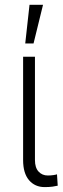

<svg xmlns="http://www.w3.org/2000/svg" viewBox="-20 -764 258 791"><path d="M124 -530.3V-104.5Q124 -73.2 138.9 -57.1Q153.8 -41 176.8 -41Q189.5 -41 200.4 -42.7Q211.4 -44.4 214.8 -45.9L217.8 1Q210.4 2.9 196.3 4.9Q182.1 6.8 164.1 6.8Q124 6.8 99.6 -21.7Q75.2 -50.3 75.2 -104.5V-530.3ZM101.6 -744.1H157.2L118.2 -585H84Z"/></svg>

Font: Pretendard Std ExtraLight
Style: Regular
Weight: 200
Designer: Base glyphs from Inter by Rasmus Andersson; Hangeul glyphs from Noto Sans CJK(Source Han Sans) by Jang Soo-young and Kan
Foundry: Kil Hyung-jin
Version: Version 1.309